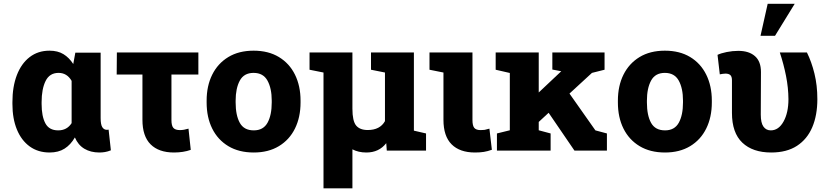

<svg xmlns="http://www.w3.org/2000/svg" viewBox="-20 -811 4463 1034"><path d="M247.1 10.3Q185.1 10.3 140.1 -22.2Q95.2 -54.7 71 -113.5Q46.9 -172.4 46.9 -251V-261.2Q46.9 -344.2 70.8 -406.5Q94.7 -468.8 139.6 -503.4Q184.6 -538.1 246.6 -538.1Q291 -538.1 321.8 -519.3Q352.5 -500.5 374.5 -466.3L385.7 -527.3H522V-175.3Q522 -140.1 531 -126Q540 -111.8 555.7 -111.8Q561.5 -111.8 564.9 -112.8L577.1 -1.5Q560.1 5.4 545.2 7.8Q530.3 10.3 515.1 10.3Q468.3 10.3 434.3 -10Q400.4 -30.3 383.3 -70.8Q360.4 -31.2 327.6 -10.5Q294.9 10.3 247.1 10.3ZM293.5 -108.9Q340.8 -108.9 365.7 -147.9V-375.5Q340.8 -418.5 295.4 -418.5Q247.1 -418.5 225.6 -375Q204.1 -331.5 204.1 -261.2V-251Q204.1 -184.6 224.4 -146.7Q244.6 -108.9 293.5 -108.9Z M917 10.3Q835 10.3 791 -33.7Q747.1 -77.6 747.1 -165.5V-409.7H608.4L609.4 -528.3H1048.3V-409.7H903.3V-164.6Q903.3 -133.8 913.8 -122.1Q924.3 -110.4 949.2 -110.4Q969.7 -110.4 995.1 -118.2L1007.3 -3.9Q967.3 10.3 917 10.3Z M1346.7 10.3Q1266.6 10.3 1209.7 -23.9Q1152.8 -58.1 1122.8 -118.7Q1092.8 -179.2 1092.8 -259.3V-269Q1092.8 -348.1 1122.8 -408.7Q1152.8 -469.2 1209.5 -503.7Q1266.1 -538.1 1345.7 -538.1Q1425.3 -538.1 1481.9 -503.9Q1538.6 -469.7 1568.6 -408.9Q1598.6 -348.1 1598.6 -269V-259.3Q1598.6 -179.7 1568.6 -118.9Q1538.6 -58.1 1481.9 -23.9Q1425.3 10.3 1346.7 10.3ZM1346.7 -108.9Q1397.9 -108.9 1420.7 -149.9Q1443.4 -190.9 1443.4 -259.3V-269Q1443.4 -335.4 1420.4 -377Q1397.5 -418.5 1345.7 -418.5Q1293.9 -418.5 1271.5 -377Q1249 -335.4 1249 -269V-259.3Q1249 -189.9 1271.5 -149.4Q1293.9 -108.9 1346.7 -108.9Z M1722.2 203.1V-420.4L1647 -435.5V-528.3H1877.9V-225.6Q1877.9 -159.2 1897.9 -135Q1918 -110.8 1960.4 -110.8Q2026.4 -110.8 2053.2 -158.7V-420.4L1978 -435.5V-528.3H2209V-107.4L2274.4 -92.3V0H2063L2060.1 -40Q2021 10.3 1953.1 10.3Q1910.2 10.3 1877.9 -6.8V203.1Z M2538.1 10.3Q2456.1 10.3 2412.1 -33.7Q2368.2 -77.6 2368.2 -165.5V-420.4L2293 -435.5V-528.3H2524.4V-164.6Q2524.4 -133.8 2534.4 -122.1Q2544.4 -110.4 2567.9 -110.4Q2582.5 -110.4 2589.8 -111.6Q2597.2 -112.8 2615.7 -118.2L2628.9 -4.4Q2605.5 3.9 2585.2 7.1Q2564.9 10.3 2538.1 10.3Z M2656.2 0V-92.3L2725.6 -109.4V-418L2649.4 -435.5V-528.3H2881.3V-313L3001 -425.8L3002.9 -427.2L2954.6 -436.5V-528.3H3235.8V-435.5L3168 -418.5L3046.9 -307.1L3186.5 -108.9L3248.5 -92.3V0H3073.7L2934.6 -203.6L2881.3 -154.3V-109.4L2945.3 -92.3V0Z M3561.5 10.3Q3481.4 10.3 3424.6 -23.9Q3367.7 -58.1 3337.6 -118.7Q3307.6 -179.2 3307.6 -259.3V-269Q3307.6 -348.1 3337.6 -408.7Q3367.7 -469.2 3424.3 -503.7Q3481 -538.1 3560.5 -538.1Q3640.1 -538.1 3696.8 -503.9Q3753.4 -469.7 3783.4 -408.9Q3813.5 -348.1 3813.5 -269V-259.3Q3813.5 -179.7 3783.4 -118.9Q3753.4 -58.1 3696.8 -23.9Q3640.1 10.3 3561.5 10.3ZM3561.5 -108.9Q3612.8 -108.9 3635.5 -149.9Q3658.2 -190.9 3658.2 -259.3V-269Q3658.2 -335.4 3635.3 -377Q3612.3 -418.5 3560.5 -418.5Q3508.8 -418.5 3486.3 -377Q3463.9 -335.4 3463.9 -269V-259.3Q3463.9 -189.9 3486.3 -149.4Q3508.8 -108.9 3561.5 -108.9Z M4133.3 10.3Q4033.7 10.3 3977.8 -42.7Q3921.9 -95.7 3921.9 -203.1V-378.4Q3921.9 -398.4 3913.3 -406.5Q3904.8 -414.6 3886.7 -414.6Q3879.9 -414.6 3871.8 -413.3Q3863.8 -412.1 3856.4 -410.6L3844.2 -515.6Q3862.3 -524.4 3893.6 -530.8Q3924.8 -537.1 3956.1 -537.1Q4013.7 -537.1 4045.9 -508.5Q4078.1 -480 4078.1 -423.3L4077.1 -193.8Q4077.1 -148.9 4091.6 -128.9Q4106 -108.9 4130.9 -108.9Q4173.3 -108.9 4199.7 -156.5Q4226.1 -204.1 4226.1 -276.9Q4225.6 -338.9 4213.1 -401.9Q4200.7 -464.8 4179.7 -528.3H4325.7Q4350.6 -478 4366.2 -414.6Q4381.8 -351.1 4381.8 -276.9Q4381.8 -190.4 4354.5 -126Q4327.1 -61.5 4272 -25.6Q4216.8 10.3 4133.3 10.3ZM4075.7 -618.2 4114.3 -790.5H4259.8L4153.8 -618.2Z"/></svg>

Font: Roboto Slab ExtraBold
Style: Regular
Weight: 800
Designer: Google
Version: Version 2.001; ttfautohint (v1.8.3)